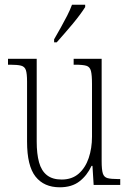

<svg xmlns="http://www.w3.org/2000/svg" viewBox="-20 -786 550 816"><path d="M234 10Q167 10 131 -35.5Q95 -81 95 -184V-439Q95 -473 90 -488Q85 -503 69.5 -507Q54 -511 23 -511H14V-536H136V-184Q136 -132 146 -96Q156 -60 179.5 -41.5Q203 -23 242 -23Q286 -23 314.5 -48Q343 -73 357 -114.5Q371 -156 371 -205V-429Q371 -467 366.5 -484.5Q362 -502 347 -506.5Q332 -511 300 -511H293V-536H412V-101Q412 -65 417 -49Q422 -33 437 -29Q452 -25 481 -25H491V0H378L373 -81H369Q350 -40 317.5 -15Q285 10 234 10ZM210 -619Q225 -645 239 -670Q253 -695 265.5 -719.5Q278 -744 286 -766H342V-756Q334 -743 320 -724Q306 -705 288.5 -684Q271 -663 253.5 -643Q236 -623 221 -606H210Z"/></svg>

Font: Noto Serif Khmer Condensed ExtraLight
Style: Regular
Weight: 250
Width: 3
Designer: Danh Hong and the Monotype Design Team
Foundry: Monotype Imaging Inc.
Version: Version 2.004